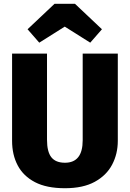

<svg xmlns="http://www.w3.org/2000/svg" viewBox="-20 -979 687 1017"><path d="M324 18Q227 18 165.5 -14Q104 -46 74 -102.5Q44 -159 44 -233V-695H229V-239Q229 -175 252 -146Q275 -117 324 -117Q418 -117 418 -236V-695H604V-233Q604 -164 574 -107Q544 -50 482 -16Q420 18 324 18ZM458 -753 323 -838 188 -753 126 -824 269 -959H377L520 -824Z"/></svg>

Font: Trujillo ExtraBold
Style: Regular
Weight: 800
Designer: Fira Sans original fonts by bBox Type GmbH, Carrois Corporate GbR, & Edenspiekermann AG / Changes by Cristiano Sobral
Foundry: Fira Sans original fonts by bBox Type GmbH, Carrois Corporate GbR, & Edenspiekermann AG / Changes by Cristiano Sobral
Version: Version 4.301;July 28, 2020;FontCreator 13.0.0.2655 64-bit